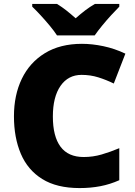

<svg xmlns="http://www.w3.org/2000/svg" viewBox="-20 -947 689 977"><path d="M395 -566Q327 -566 288 -510Q249 -454 249 -354Q249 -253 288 -200.5Q327 -148 406 -148Q453 -148 497.5 -161Q542 -174 587 -193V-30Q540 -9 490.5 0.5Q441 10 385 10Q269 10 195 -36Q121 -82 86 -164.5Q51 -247 51 -355Q51 -463 91 -546Q131 -629 208.5 -676.5Q286 -724 397 -724Q449 -724 506 -712Q563 -700 618 -674L559 -522Q520 -541 480 -553.5Q440 -566 395 -566ZM270 -767Q255 -790 232.5 -817Q210 -844 186.5 -869.5Q163 -895 144 -913V-927H270Q296 -911 317.5 -894Q339 -877 365 -854Q391 -877 414 -894.5Q437 -912 463 -927H587V-913Q570 -896 546.5 -870.5Q523 -845 500.5 -817.5Q478 -790 462 -767Z"/></svg>

Font: Noto Sans Georgian Black
Style: Regular
Weight: 900
Designer: Monotype Design Team, Akaki Razmadze
Foundry: Google LLC
Version: Version 2.005; ttfautohint (v1.8.4.7-5d5b)